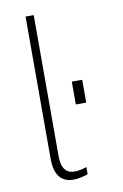

<svg xmlns="http://www.w3.org/2000/svg" viewBox="-82 -745 511 799"><g transform="rotate(-10 174.0 -345.5)"><path d="M163.5 6C181 6 202.5 1.5 224.5 -6V-36.5C205 -29.5 187.5 -26.5 173.5 -26.5C138.5 -26.5 118.5 -48.5 118.5 -101.5V-697H84V-96.5C84 -25.5 113 6 163.5 6ZM226.5 -300.5H270.5V-397H226.5Z"/></g></svg>

Font: HK Grotesk ExtraLight
Style: Regular
Weight: 200
Designer: Alfredo Marco Pradil
Foundry: Hanken Design Co.
Version: Version 3.001;FEAKit 1.0